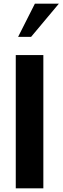

<svg xmlns="http://www.w3.org/2000/svg" viewBox="-20 -1020 339 1040"><path d="M298.8 -1000 148.4 -820.3H78.1L168.9 -1000ZM214.8 0H65.4V-721.7H214.8Z"/></svg>

Font: FreeUniversal
Style: Bold
Weight: 700
Version: Version 1.001